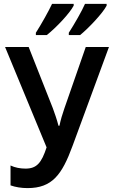

<svg xmlns="http://www.w3.org/2000/svg" viewBox="-20 -955 579 985"><path d="M527 -935H416C400 -898 362 -832 333 -787V-775H391C435 -811 507 -887 527 -926ZM358 -935H247C229 -897 194 -834 164 -787V-775H220C269 -814 337 -886 358 -926ZM539 -714H420L310 -398C300 -370 291 -339 285 -310H280C272 -342 260 -375 251 -400L127 -714H6L219 -199C193 -119 168 -90 111 -90C84 -90 57 -95 34 -106V-4C59 5 90 10 121 10C248 10 298 -59 352 -206Z"/></svg>

Font: Noto Sans UI SemiCondensed Medium
Style: Regular
Weight: 500
Width: 4
Designer: Monotype Design Team
Foundry: Monotype Imaging Inc.
Version: Version 1.901